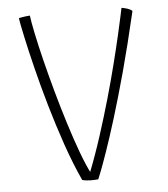

<svg xmlns="http://www.w3.org/2000/svg" viewBox="-51 -726 684 782"><g transform="rotate(-5 291.5 -335.0)"><path d="M289.5 9.5Q280.5 9.5 270.2 8.2Q260 7 254 5Q222.5 -63.5 194.2 -145.2Q166 -227 142 -310Q118 -393 99.8 -467Q81.5 -541 69.8 -595.5Q58 -650 54.5 -673.5Q58 -675 66.8 -676.5Q75.5 -678 85 -679.2Q94.5 -680.5 100 -680.5Q103 -656 113 -607.5Q123 -559 138.5 -496.2Q154 -433.5 173 -364.8Q192 -296 212.8 -229.8Q233.5 -163.5 254 -108.2Q274.5 -53 292.5 -18.5L286.5 -17.5Q315 -90 339.5 -166Q364 -242 385 -315.5Q406 -389 422.2 -453.5Q438.5 -518 450 -568Q461.5 -618 467.8 -647.5Q474 -677 474.5 -679.5Q486.5 -677.5 498.5 -673.8Q510.5 -670 518 -663Q486 -525.5 456.8 -418.2Q427.5 -311 403 -232Q378.5 -153 360.2 -100.8Q342 -48.5 331.5 -21.8Q321 5 319.5 8Q314 8.5 306.8 9Q299.5 9.5 289.5 9.5Z"/></g></svg>

Font: Grandstander Thin Thin
Style: Regular
Weight: 250
Version: Version 1.200